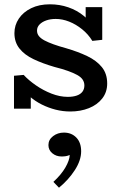

<svg xmlns="http://www.w3.org/2000/svg" viewBox="-20 -504 552 892"><path d="M307 14Q272 14 238.5 5.5Q205 -3 174 -18.5Q143 -34 118 -56Q93 -78 75 -105H123V1H45V-152L90 -156Q113 -131 147 -107.5Q181 -84 219.5 -69Q258 -54 295 -54Q319 -54 336.5 -60Q354 -66 363 -78Q372 -90 372 -107Q372 -122 364 -134Q356 -146 339 -155.5Q322 -165 295.5 -174.5Q269 -184 233 -193Q178 -209 136 -229Q94 -249 70.5 -278.5Q47 -308 47 -350Q47 -387 67.5 -417.5Q88 -448 125 -466Q162 -484 212 -484Q257 -484 297.5 -470Q338 -456 369.5 -430Q401 -404 421 -368L378 -367V-471H455V-319L409 -314Q390 -345 361.5 -368Q333 -391 301.5 -403.5Q270 -416 239 -416Q214 -416 194.5 -409Q175 -402 163.5 -390Q152 -378 152 -362Q152 -347 161 -336Q170 -325 187 -316Q204 -307 229 -298Q254 -289 287 -280Q342 -264 385 -243.5Q428 -223 453 -192.5Q478 -162 478 -116Q478 -76 455 -46.5Q432 -17 393 -1.5Q354 14 307 14ZM357 199Q357 241 327.5 286.5Q298 332 254 368L228 341Q264 308 283.5 274.5Q303 241 304 216Q295 220 286 221.5Q277 223 266 223Q241 223 223 208Q205 193 205 170Q205 145 226.5 128.5Q248 112 277 112Q312 112 334.5 135Q357 158 357 199Z"/></svg>

Font: BioRhyme Medium
Style: Regular
Weight: 500
Designer: Aoife Mooney
Foundry: Aoife Mooney Type
Version: Version 1.600;gftools[0.9.33]